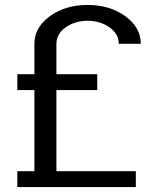

<svg xmlns="http://www.w3.org/2000/svg" viewBox="-20 -756 607 776"><path d="M549 -579H460Q460 -621 419 -648Q382 -672 334 -672Q286 -672 249 -648Q208 -621 208 -579V-456H373V-392H208V-64H529V0H50V-64H119V-392H50V-456H119V-579Q119 -645 181.5 -690.5Q244 -736 334 -736Q424 -736 486.5 -690.5Q549 -645 549 -579Z"/></svg>

Font: Mingzat
Style: Regular
Weight: 400
Designer: Jason Glavy (Lepcha), Lorna Priest (Lepcha additions), Walt Agee (Sophia), Victor Gaultney (Sophia)
Foundry: SIL International
Version: Version 0.100